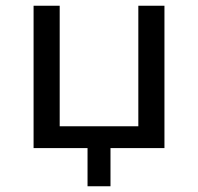

<svg xmlns="http://www.w3.org/2000/svg" viewBox="-20 -516 690 669"><path d="M285 133V0H97V-496H188V-76H462V-496H553V0H365V133Z"/></svg>

Font: Nunito Sans 7pt
Style: Regular
Weight: 400
Designer: Vernon Adams
Foundry: Vernon Adams
Version: Version 3.101;gftools[0.9.27]